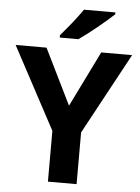

<svg xmlns="http://www.w3.org/2000/svg" viewBox="-61 -981 748 1028"><g transform="rotate(5 313.0 -467.0)"><path d="M313 -415 460 -714H626L390 -278V0H236V-273L0 -714H166ZM517 -924Q502 -910 479 -890Q456 -870 429 -848Q402 -826 376.5 -806.5Q351 -787 332 -774H232V-787Q248 -806 269.5 -831.5Q291 -857 312 -884.5Q333 -912 348 -934H517Z"/></g></svg>

Font: Noto Sans Georgian Bold
Style: Regular
Weight: 700
Designer: Monotype Design Team, Akaki Razmadze
Foundry: Google LLC
Version: Version 2.005; ttfautohint (v1.8.4.7-5d5b)